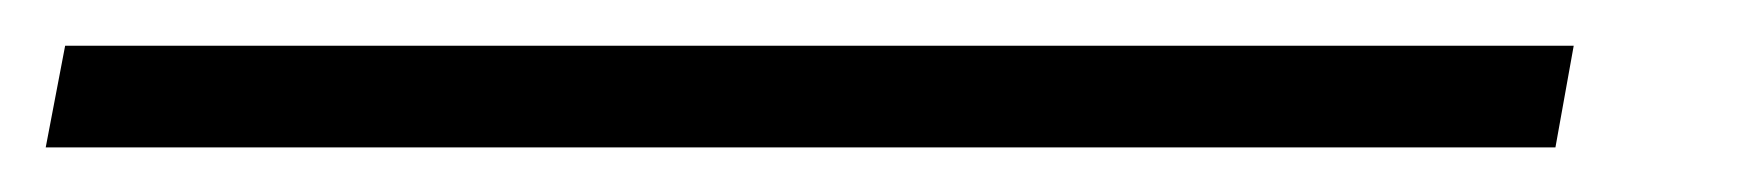

<svg xmlns="http://www.w3.org/2000/svg" viewBox="-85 1 764 84"><path d="M-65 65.5H595.5L603.5 21H-56.5Z"/></svg>

Font: Anybody SemiExpanded Light
Style: Italic
Weight: 300
Width: 6
Italic angle: -10°
Version: Version 1.113;gftools[0.9.25]